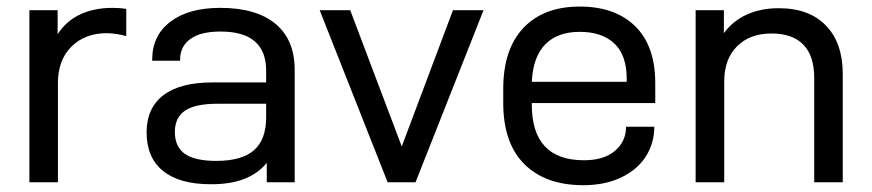

<svg xmlns="http://www.w3.org/2000/svg" viewBox="-20 -542 2593 571"><path d="M67.4 -511.7H151.4V-440.4Q177.7 -480.5 219.2 -499.5Q260.7 -518.6 314.5 -518.6Q336.9 -518.6 355.5 -515.6V-434.6Q328.1 -442.4 298.8 -443.4Q232.4 -443.4 192.4 -403.3Q152.3 -363.3 152.3 -294.9V0H67.4Z M856.4 -334V0H773.4V-57.6Q720.7 6.8 606.4 5.9Q513.7 5.9 464.8 -33.7Q416 -73.2 416 -148.4Q416 -220.7 465.8 -258.8Q515.6 -296.9 612.3 -296.9H771.5V-332Q771.5 -448.2 635.7 -448.2Q577.1 -448.2 546.4 -426.3Q515.6 -404.3 515.6 -364.3V-361.3H432.6V-364.3Q432.6 -436.5 486.8 -477.5Q541 -518.6 634.8 -518.6Q742.2 -518.6 799.3 -471.2Q856.4 -423.8 856.4 -334ZM771.5 -193.4V-233.4H626Q560.5 -233.4 530.3 -212.9Q500 -192.4 500 -149.4Q500 -105.5 529.8 -84.5Q559.6 -63.5 623 -63.5Q699.2 -63.5 735.4 -95.2Q771.5 -127 771.5 -193.4Z M930.7 -511.7H1021.5L1174.8 -106.4L1327.1 -511.7H1418L1215.8 0H1132.8Z M1561.5 -235.4V-231.4Q1561.5 -65.4 1716.8 -65.4Q1775.4 -65.4 1808.1 -92.8Q1840.8 -120.1 1841.8 -162.1V-165H1925.8V-161.1Q1924.8 -113.3 1899.4 -74.7Q1874 -36.1 1826.2 -13.7Q1778.3 8.8 1714.8 8.8Q1602.5 8.8 1539.6 -53.7Q1476.6 -116.2 1476.6 -236.3V-277.3Q1476.6 -395.5 1536.6 -459Q1596.7 -522.5 1704.1 -522.5Q1809.6 -522.5 1869.1 -463.9Q1928.7 -405.3 1928.7 -294.9V-235.4ZM1561.5 -298.8H1843.8V-307.6Q1843.8 -377.9 1807.1 -412.6Q1770.5 -447.3 1704.1 -447.3Q1638.7 -447.3 1602.1 -410.6Q1565.4 -374 1561.5 -298.8Z M2048.8 -511.7H2132.8V-443.4Q2160.2 -480.5 2201.7 -499Q2243.2 -517.6 2295.9 -517.6Q2386.7 -517.6 2436.5 -465.8Q2486.3 -414.1 2486.3 -322.3V0H2401.4V-310.5Q2401.4 -376 2369.1 -409.2Q2336.9 -442.4 2274.4 -442.4Q2210 -442.4 2171.9 -404.3Q2133.8 -366.2 2133.8 -299.8V0H2048.8Z"/></svg>

Font: Dinish Expanded
Style: Regular
Weight: 400
Width: 7
Designer: Charles Nix
Foundry: Playbeing
Version: Version 2.005; ttfautohint (v1.8.3)